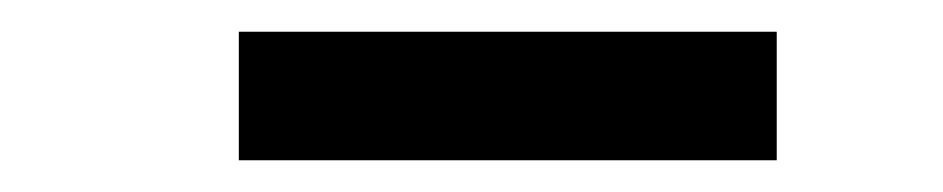

<svg xmlns="http://www.w3.org/2000/svg" viewBox="-20 -771 594 121"><path d="M130.5 -670V-751H469.5V-670Z"/></svg>

Font: Encode Sans SC SemiBold
Style: Regular
Weight: 600
Version: Version 3.002